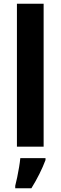

<svg xmlns="http://www.w3.org/2000/svg" viewBox="-20 -780 322 1021"><path d="M212 0H70V-760H212ZM222 71Q209 106 189.5 145Q170 184 147 221H61V208Q66 189 71.5 162.5Q77 136 81.5 109Q86 82 88 61H222Z"/></svg>

Font: Noto Sans Devanagari UI SemiCondensed
Style: Bold
Weight: 700
Width: 4
Designer: Jelle Bosma - Monotype Design Team
Foundry: Monotype Imaging Inc.
Version: Version 2.004; ttfautohint (v1.8.4.7-5d5b)